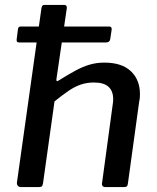

<svg xmlns="http://www.w3.org/2000/svg" viewBox="-20 -762 641 782"><path d="M59 -589Q51 -589 49 -592.5Q47 -596 48 -603L53 -642Q54 -654 64 -654H425Q435 -654 435 -643L429 -603Q427 -589 411 -589ZM136 0H65Q57 0 52.5 -5.5Q48 -11 49 -19L149 -730Q151 -738 154 -740Q157 -742 163 -742H241Q254 -742 252 -728L210 -441Q208 -428 217 -433Q257 -458 287.5 -474.5Q318 -491 346 -499Q374 -507 405 -507Q476 -507 513 -472Q550 -437 550 -379Q550 -372 549.5 -364.5Q549 -357 547 -349L501 -15Q500 -6 496.5 -3Q493 0 484 0H410Q392 0 396 -19L439 -336Q440 -342 440.5 -347.5Q441 -353 441 -358Q441 -391 422 -408.5Q403 -426 362 -426Q334 -426 309 -417.5Q284 -409 258.5 -391.5Q233 -374 202 -349L155 -14Q153 -5 149.5 -2.5Q146 0 136 0Z"/></svg>

Font: Libre Franklin Medium
Style: Italic
Weight: 500
Italic angle: -8°
Designer: Pablo Impallari, Rodrigo Fuenzalida, Nhung Nguyen
Foundry: Impallari Type
Version: Version 3.000